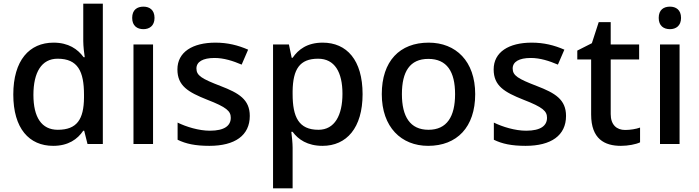

<svg xmlns="http://www.w3.org/2000/svg" viewBox="-20 -780 3784 1040"><path d="M268 10C350 10 400 -26 431 -72H436L454 0H537V-760H431V-558C431 -531 436 -488 439 -470H433C401 -514 351 -549 270 -549C139 -549 52 -453 52 -268C52 -84 138 10 268 10ZM293 -77C205 -77 161 -145 161 -266C161 -388 205 -462 292 -462C402 -462 435 -393 435 -267V-251C434 -134 397 -77 293 -77Z M757 -744C723 -744 696 -727 696 -683C696 -640 723 -622 757 -622C789 -622 817 -640 817 -683C817 -727 789 -744 757 -744ZM809 -539H703V0H809Z M1333 -152C1333 -241 1274 -276 1175 -314C1074 -353 1044 -370 1044 -409C1044 -445 1078 -466 1142 -466C1193 -466 1242 -450 1289 -430L1324 -511C1269 -535 1213 -549 1147 -549C1023 -549 941 -498 941 -404C941 -315 999 -281 1102 -240C1208 -199 1230 -178 1230 -142C1230 -100 1197 -72 1117 -72C1057 -72 989 -93 942 -116V-23C987 -1 1038 10 1114 10C1252 10 1333 -46 1333 -152Z M1728 -549C1644 -549 1596 -512 1565 -467H1560L1545 -539H1459V240H1565V20C1565 -5 1561 -42 1558 -66H1565C1595 -25 1645 10 1727 10C1857 10 1944 -87 1944 -270C1944 -455 1858 -549 1728 -549ZM1703 -462C1793 -462 1835 -389 1835 -272C1835 -156 1793 -77 1705 -77C1598 -77 1565 -146 1565 -271V-287C1567 -405 1603 -462 1703 -462Z M2554 -270C2554 -449 2449 -549 2302 -549C2145 -549 2048 -449 2048 -270C2048 -91 2154 10 2299 10C2455 10 2554 -91 2554 -270ZM2157 -270C2157 -392 2200 -461 2300 -461C2401 -461 2445 -392 2445 -270C2445 -149 2401 -77 2301 -77C2201 -77 2157 -149 2157 -270Z M3046 -152C3046 -241 2987 -276 2888 -314C2787 -353 2757 -370 2757 -409C2757 -445 2791 -466 2855 -466C2906 -466 2955 -450 3002 -430L3037 -511C2982 -535 2926 -549 2860 -549C2736 -549 2654 -498 2654 -404C2654 -315 2712 -281 2815 -240C2921 -199 2943 -178 2943 -142C2943 -100 2910 -72 2830 -72C2770 -72 2702 -93 2655 -116V-23C2700 -1 2751 10 2827 10C2965 10 3046 -46 3046 -152Z M3366 -76C3320 -76 3288 -104 3288 -162V-458H3442V-539H3288V-660H3223L3186 -546L3107 -506V-458H3182V-160C3182 -27 3255 10 3343 10C3382 10 3424 2 3447 -9V-89C3425 -81 3394 -76 3366 -76Z M3609 -744C3575 -744 3548 -727 3548 -683C3548 -640 3575 -622 3609 -622C3641 -622 3669 -640 3669 -683C3669 -727 3641 -744 3609 -744ZM3661 -539H3555V0H3661Z"/></svg>

Font: Noto Sans Bengali UI Medium
Style: Regular
Weight: 500
Designer: Jelle Bosma - Monotype Design Team
Foundry: Monotype Imaging Inc.
Version: Version 2.003